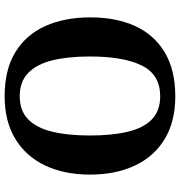

<svg xmlns="http://www.w3.org/2000/svg" viewBox="6 -771 775 827"><g transform="rotate(90 393.5 -357.5)"><path d="M394.2 10Q280.1 10 204.9 -36Q129.6 -82 92.2 -165Q54.8 -248 54.8 -359Q54.8 -470 92.2 -552Q129.6 -634 205.4 -679.5Q281.2 -725 395.2 -725Q503.7 -725 578.8 -679.5Q653.8 -634 692.9 -551.5Q732 -469 732 -358Q732 -247 692.9 -164.5Q653.8 -82 578.4 -36Q503 10 394.2 10ZM394.2 -55Q456.8 -55 493.9 -91.2Q531 -127.4 547.3 -194.9Q563.6 -262.5 563.6 -358Q563.6 -453.5 547.2 -521.2Q530.9 -588.9 493.9 -624.4Q456.8 -660 395.2 -660Q301.3 -660 262.3 -580.9Q223.3 -501.8 223.3 -358Q223.3 -262.5 240 -194.9Q256.8 -127.4 294.5 -91.2Q332.2 -55 394.2 -55Z"/></g></svg>

Font: Noto Serif Hebrew
Style: Regular
Weight: 400
Designer: Monotype Design Team
Foundry: Monotype Imaging Inc.
Version: Version 2.003